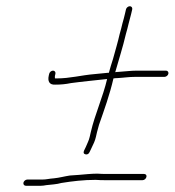

<svg xmlns="http://www.w3.org/2000/svg" viewBox="-20 -610 561 617"><path d="M63 -13H111C116.3 -13 122.2 -13.7 128.5 -15C142.8 -16.7 163.2 -17.7 177.1 -22C211.9 -27.6 248.5 -32 287.4 -32C297.2 -31.3 306.5 -31 315.2 -31H438.2C443.7 -31 449.3 -35.8 450.6 -41.5C451.9 -47.2 448.3 -51 442.8 -51H319.8C311.1 -51 302.2 -51.3 293 -52C274.3 -52 248.1 -49.3 233.1 -48L204.6 -46C188.3 -43.6 169.8 -38.5 153.5 -37C137.3 -35.9 129.3 -33 115.6 -33H67.6C62.3 -33 56.5 -28.3 55.3 -23C54.1 -17.7 57.7 -13 63 -13ZM384.9 -580 381.4 -565C379.3 -555.7 376.6 -545.7 373.5 -535C370.9 -523.7 367.9 -512 364.4 -500C361.7 -488 358.4 -475.3 354.7 -462L343 -420C338.4 -406 334 -391.3 329.8 -376H325.8C314.2 -374.7 300.5 -373.3 284.9 -372C239.9 -368.3 205.7 -358 161.7 -358H156.7C156.1 -361.3 156.1 -364.3 156.7 -367L158.1 -373C159.3 -378.3 155.7 -383 150.4 -383C145.1 -383 139.3 -378.3 138.1 -373L136.7 -367C132.7 -349.5 138.2 -337 157 -338C175.8 -338 190.5 -339.4 208.2 -343C241.4 -347.6 287.2 -351.9 323.2 -356H324.2C310.9 -298.6 284.9 -242.3 271.9 -186L268.2 -170C265.3 -157.3 261 -151 255.9 -138L250.1 -126C247.2 -119.3 248.8 -115.3 254.8 -114C260.8 -112.7 265.3 -115.3 268.2 -122L273.9 -134C280.4 -147.5 285.1 -156.6 288.2 -170L291.9 -186C293.2 -191.3 295.3 -199 298.2 -209C315 -257.2 332.6 -305.7 344.6 -358C348.8 -358.7 352.9 -359 356.9 -359C379 -360.2 393.4 -363 415.8 -363H508.8C514.1 -363 519.9 -367.7 521.1 -373C522.3 -378.3 518.7 -383 513.4 -383H420.4C400.1 -383 382.2 -380.3 360.5 -379C357.2 -379 353.8 -378.7 350.3 -378C361.3 -417.4 374.9 -458.7 384.4 -500C387.9 -512 390.8 -523.3 393.3 -534C396.4 -544.7 399.1 -555 401.4 -565L404.9 -580C406.1 -585.3 402.5 -590 397.2 -590C391.9 -590 386.1 -585.3 384.9 -580Z"/></svg>

Font: HoneyBee
Style: UltLitIt
Weight: 100
Foundry: Cannot Into Space Fonts
Version: Version 0.89